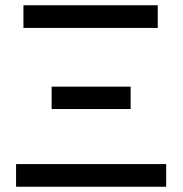

<svg xmlns="http://www.w3.org/2000/svg" viewBox="-20 -709 693 729"><path d="M41 0H611V-86H41ZM69 -603H579V-689H69ZM176 -295H476V-380H176Z"/></svg>

Font: KpMath
Style: SansBold
Weight: 700
Version: Version 0.66